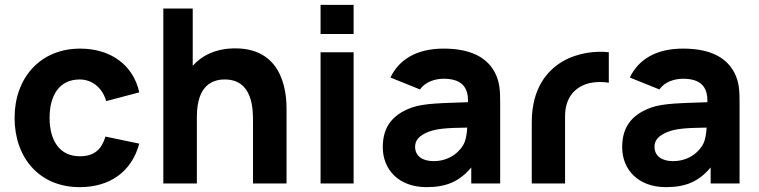

<svg xmlns="http://www.w3.org/2000/svg" viewBox="-20 -755 3123 790"><path d="M308 15C433 15 522 -49 553 -164L414 -193C398 -141 369 -112 308 -112C226 -112 184 -176 184 -270C184 -360 222 -428 308 -428C358 -428 401 -395 417 -339L553 -375C529 -486 437 -555 310 -555C145 -555 40 -434 40 -270C40 -108 140 15 308 15Z M1021 -255V0H1159V-303C1159 -348 1159 -556 948 -556C870.5 -556 812 -528 773 -484.5V-720H652V0H790V-274C790 -408 858 -428 905 -428C1021 -428 1021 -304 1021 -255Z M1299 -615H1435V-735H1299ZM1299 0H1435V-540H1299Z M1586.5 -436 1708 -387C1730.5 -419 1771.5 -431 1805 -431C1875.5 -431 1908 -400 1905.5 -334.5C1803.5 -330.5 1725 -331 1673 -312C1586 -280 1555 -224 1555 -149C1555 -59 1619 15 1735 15C1818 15 1871 -9 1919 -66V0H2038V-330C2038 -380 2037 -417.5 2016 -457C1978 -529 1900 -555 1805 -555C1691 -555 1620.5 -507.5 1586.5 -436ZM1688 -151C1688 -178 1704 -197 1744 -213C1775 -224.5 1811.5 -229 1902.5 -230C1901 -207.5 1898 -182.5 1889 -164C1878 -141 1839 -92 1764 -92C1717 -92 1688 -114 1688 -151Z M2168 -252V0H2305V-276C2305 -338 2331 -382 2379 -404C2411 -419 2455 -420 2485 -414.5V-540C2436 -546 2359.5 -540 2294.5 -502C2233.5 -466 2168 -394 2168 -252Z M2571.5 -436 2693 -387C2715.5 -419 2756.5 -431 2790 -431C2860.5 -431 2893 -400 2890.5 -334.5C2788.5 -330.5 2710 -331 2658 -312C2571 -280 2540 -224 2540 -149C2540 -59 2604 15 2720 15C2803 15 2856 -9 2904 -66V0H3023V-330C3023 -380 3022 -417.5 3001 -457C2963 -529 2885 -555 2790 -555C2676 -555 2605.5 -507.5 2571.5 -436ZM2673 -151C2673 -178 2689 -197 2729 -213C2760 -224.5 2796.5 -229 2887.5 -230C2886 -207.5 2883 -182.5 2874 -164C2863 -141 2824 -92 2749 -92C2702 -92 2673 -114 2673 -151Z"/></svg>

Font: Eudonet ExtraBold
Style: Regular
Weight: 800
Designer: Mikhail Sharanda
Foundry: Mikhail Sharanda
Version: Version 4.503;Glyphs 3.1.2 (3151)